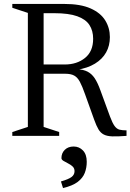

<svg xmlns="http://www.w3.org/2000/svg" viewBox="-20 -690 662 975"><path d="M308.5 -362.5Q370.5 -362.5 411.8 -395.8Q453 -429 453 -493Q453 -534 434.2 -563Q415.5 -592 372.2 -607.5Q329 -623 256 -623H132L133.5 -670H306Q389 -670 440 -647.2Q491 -624.5 514.5 -586.2Q538 -548 538 -501.5Q538 -458 518.8 -423.8Q499.5 -389.5 462.2 -366.8Q425 -344 370.5 -335.5V-339Q403.5 -337 424.5 -326.2Q445.5 -315.5 460.8 -292.8Q476 -270 490 -231L538.5 -98.5Q551 -65 562 -50Q573 -35 587.2 -31.5Q601.5 -28 622.5 -28V0Q577.5 3.5 550.2 2.5Q523 1.5 506.8 -7Q490.5 -15.5 480 -33.2Q469.5 -51 458.5 -81.5L411.5 -212.5Q397.5 -252.5 385.5 -274.8Q373.5 -297 356.8 -306.2Q340 -315.5 311 -315.5H133.5L132 -362.5ZM201.5 -670V-45.5L280.5 -19.5V0H42.5V-19.5L121.5 -45.5V-624.5L42.5 -650.5V-670ZM289.5 231.5Q329 220 343.8 208.5Q358.5 197 358.5 179Q358.5 164.5 348.5 155.2Q338.5 146 325.2 139.5Q312 133 302 126.8Q292 120.5 292 113Q292 87.5 309 70.8Q326 54 354 54Q382 54 401.2 74Q420.5 94 420.5 131.5Q420.5 162 410.5 188Q400.5 214 374.5 233.8Q348.5 253.5 300 265Z"/></svg>

Font: Newsreader 16pt
Style: Regular
Weight: 400
Designer: Hugues Gentile
Foundry: Production Type
Version: Version 1.003